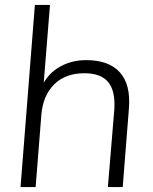

<svg xmlns="http://www.w3.org/2000/svg" viewBox="-20 -756 617 776"><path d="M63 0 121 -736H182L155 -400L141 -386Q162 -448 212.5 -480.5Q263 -513 329 -513Q420 -513 464.5 -463.5Q509 -414 501 -317L476 0H416L442 -313Q447 -388 417.5 -424Q388 -460 321 -460Q244 -460 198.5 -414.5Q153 -369 147 -290L124 0Z"/></svg>

Font: Muli Light
Style: Italic
Weight: 300
Italic angle: -4.541°
Designer: Vernon Adams
Foundry: Vernon Adams
Version: Version 2.100; ttfautohint (v1.8.1.43-b0c9)